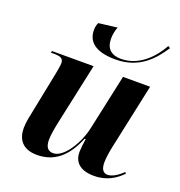

<svg xmlns="http://www.w3.org/2000/svg" viewBox="-139 -890 955 1018"><g transform="rotate(20 338.5 -381.0)"><path d="M398 -609C538 -609 606 -698 650 -764L638 -772C598 -699 525 -622 425 -622C371 -622 339 -648 339 -705C339 -729 344 -753 352 -772L247 -759C241 -746 238 -732 238 -717C238 -659 275 -609 398 -609ZM502 10C577 10 625 -25 658 -59L652 -66C627 -42 595 -20 568 -20C543 -20 530 -39 530 -76C530 -99 536 -140 542 -167L621 -536H468L400 -221C380 -130 316 -29 258 -29C226 -29 213 -51 213 -89C213 -114 221 -160 229 -197L302 -536H67L65 -526H83C121 -526 136 -518 136 -491C136 -480 132 -458 127 -431L83 -212C76 -178 66 -135 66 -102C66 -43 94 9 180 9C276 9 343 -46 389 -158H395C392 -143 387 -97 387 -84C387 -33 416 10 502 10Z"/></g></svg>

Font: Noto Serif Display
Style: Bold Italic
Weight: 700
Italic angle: -12°
Designer: Monotype Design Team
Foundry: Monotype Imaging Inc.
Version: Version 2.009